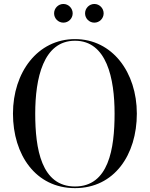

<svg xmlns="http://www.w3.org/2000/svg" viewBox="-20 -962 774 992"><path d="M419.5 -893C419.5 -866.5 441 -845 467.5 -845C494 -845 515.5 -866.5 515.5 -893C515.5 -919.5 494 -941.5 467.5 -941.5C441 -941.5 419.5 -919.5 419.5 -893ZM259.5 -893C259.5 -866.5 281 -845 307.5 -845C334 -845 355.5 -866.5 355.5 -893C355.5 -919.5 334 -941.5 307.5 -941.5C281 -941.5 259.5 -919.5 259.5 -893ZM367.5 10C570.5 10 687 -162 687 -375C687 -588 560.5 -760 367.5 -760C174 -760 47 -588 47 -375C47 -162 164.5 10 367.5 10ZM367.5 -751.5C531.5 -751.5 572 -557 572 -375C572 -193 541.5 1.5 367.5 1.5C193.5 1.5 162 -193 162 -375C162 -557 203.5 -751.5 367.5 -751.5Z"/></svg>

Font: Bodoni* 24
Style: Regular
Weight: 400
Version: Version 2.3